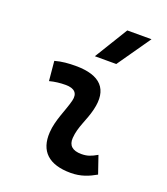

<svg xmlns="http://www.w3.org/2000/svg" viewBox="-146 -897 877 1008"><g transform="rotate(20 293.0 -392.5)"><path d="M471.7 -129.4C438 -109.9 417.5 -102.5 385.3 -102.5C335.9 -102.5 311.5 -124 314.5 -166.5C318.8 -231 351.6 -278.8 367.2 -345.2C396.5 -465.3 339.8 -527.3 200.2 -527.3C161.6 -527.3 123 -524.4 85 -513.7L95.2 -404.3C125 -412.1 154.8 -415.5 184.6 -415.5C235.4 -415.5 256.3 -392.6 245.1 -349.1C230.5 -290.5 195.3 -224.1 190.9 -153.3C184.1 -46.4 244.1 9.8 366.2 9.8C423.3 9.8 465.3 -8.3 505.4 -31.2ZM276.9 -609.4H396.5L525.9 -794.9H390.6Z"/></g></svg>

Font: Cascadia Mono PL SemiBold
Style: Italic
Weight: 600
Italic angle: -10°
Monospace: yes
Designer: Aaron Bell
Foundry: Saja Typeworks
Version: Version 2404.023